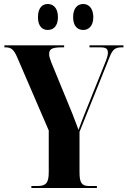

<svg xmlns="http://www.w3.org/2000/svg" viewBox="-20 -941 638 961"><path d="M397 -791C421 -791 447 -808 447 -855C447 -903 421 -921 397 -921C370 -921 346 -903 346 -855C346 -808 370 -791 397 -791ZM219 -791C245 -791 270 -808 270 -855C270 -903 245 -921 219 -921C193 -921 170 -903 170 -855C170 -808 193 -791 219 -791ZM137 0H465V-10H426C389 -10 378 -26 378 -79V-281L530 -659C544 -694 558 -704 589 -704H598V-714H428V-704H482C511 -704 520 -697 520 -677C520 -664 516 -651 503 -619L401 -365C392 -341 381 -314 373 -291C361 -323 352 -346 343 -370L237 -628C229 -649 226 -659 226 -671C226 -696 241 -704 290 -704H301V-714H2V-704H8C37 -704 50 -692 67 -652L224 -288V-80C224 -26 211 -10 167 -10H137Z"/></svg>

Font: Noto Serif Display ExtraCondensed ExtraBold
Style: Regular
Weight: 800
Width: 2
Designer: Monotype Design Team
Foundry: Monotype Imaging Inc.
Version: Version 2.009